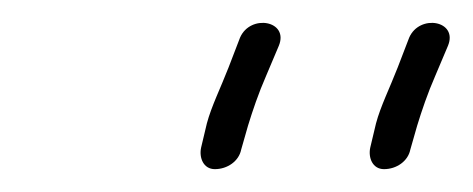

<svg xmlns="http://www.w3.org/2000/svg" viewBox="-20 -612 414 168"><path d="M156 -483C154 -474 158 -464 168 -464C179 -464 189 -471 191 -481L197 -502C201 -515 206 -530 213 -546L224 -572C233 -594 199 -600 190 -579L180 -553C173 -535 165 -519 161 -504ZM304 -483C302 -474 306 -464 316 -464C327 -464 337 -471 339 -481L345 -502C349 -515 354 -530 361 -546L372 -572C381 -594 347 -600 338 -579L328 -553C321 -535 313 -519 309 -504Z"/></svg>

Font: Stray Cat
Style: ExtObl
Weight: 400
Version: Version 1.0